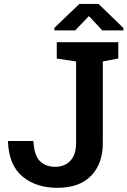

<svg xmlns="http://www.w3.org/2000/svg" viewBox="-20 -920 631 951"><path d="M264.6 10.3Q158.2 10.3 91.1 -45.9Q23.9 -102.1 19.5 -218.8L20.5 -221.7H145.5Q148.9 -151.4 177.2 -122.6Q205.6 -93.8 253.4 -93.8Q300.3 -93.8 328.6 -124Q356.9 -154.3 356.9 -210.9V-615.7L261.2 -629.9V-710.9H565.9V-630.4L489.3 -615.7V-210.9Q489.3 -109.4 431.4 -49.6Q373.5 10.3 264.6 10.3ZM249.5 -769.5V-782.2L373 -900.4H468.3L591.3 -781.2V-769.5H486.8L420.4 -840.3L352.5 -769.5Z"/></svg>

Font: Roboto Slab SemiBold
Style: Regular
Weight: 600
Designer: Google
Version: Version 2.001; ttfautohint (v1.8.3)